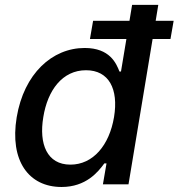

<svg xmlns="http://www.w3.org/2000/svg" viewBox="-20 -747 724 778"><path d="M229.4 10.7C328.5 10.7 377.5 -50.1 402.7 -84.9H411.6L397 0H500.7L598.4 -589.1H670.8L683.6 -662.6H610.8L621.4 -727.3H515.3L504.6 -662.6H357.2L344.5 -589.1H492.2L470.2 -457H464.1C451 -490.8 424.7 -552.6 323.2 -552.6C191.4 -552.6 77.1 -448.5 47.6 -271.7C18.5 -95.2 96.6 10.7 229.4 10.7ZM155.5 -272.7C172.9 -381 232.6 -462.4 328.5 -462.4C421.2 -462.4 460.9 -386.7 442.1 -272.7C422.9 -158 356.9 -79.9 265.3 -79.9C170.5 -79.9 137.1 -163.4 155.5 -272.7Z"/></svg>

Font: Magic Ui Pro Medium
Style: Italic
Weight: 500
Italic angle: -9.39999°
Designer: Stefan Endress, Andreas Faust
Version: Version 1.000;FEAKit 1.0